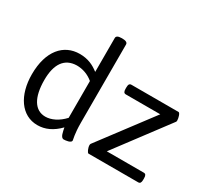

<svg xmlns="http://www.w3.org/2000/svg" viewBox="-146 -992 1346 1238"><g transform="rotate(30 527.0 -373.0)"><path d="M442 -752H438C410 -752 398 -744 398 -730V-478C359 -508 317 -529 255 -529C136 -529 52 -435 52 -261C52 -106 126 6 246 6C303 6 356 -18 405 -69C411 -41 416 1 440 1C453 1 494 -3 494 -22C494 -27 482 -66 482 -148V-730C482 -744 470 -752 442 -752ZM993 -523H642C628 -523 622 -514 622 -493V-481C622 -460 628 -451 642 -451H898L605 -62C603 -59 602 -55 602 -51C602 -31 616 0 624 0H994C1008 0 1014 -9 1014 -30V-42C1014 -63 1008 -72 994 -72H719L1011 -461C1012 -463 1013 -466 1013 -471C1013 -489 1003 -523 993 -523ZM275 -455C320 -455 362 -440 398 -410V-136C357 -91 307 -67 263 -67C184 -67 140 -140 140 -269C140 -388 185 -453 275 -455Z"/></g></svg>

Font: Asap
Style: Regular
Weight: 400
Designer: Pablo Cosgaya
Foundry: Pablo Cosgaya
Version: Version 1.007;PS 001.007;hotconv 1.0.70;makeotf.lib2.5.58329